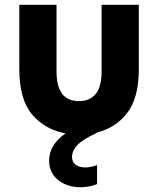

<svg xmlns="http://www.w3.org/2000/svg" viewBox="-20 -558 662 805"><path d="M255 1Q170 -14 115.5 -77Q61 -140 61 -268V-538H217V-258Q217 -134 311 -134Q357 -134 381.5 -164.5Q406 -195 406 -258V-538H562V-268Q562 -147 513 -84Q464 -21 385 -2L386 -1Q328 26 305 49.5Q282 73 282 101Q282 121 297 132.5Q312 144 337 144Q361 144 387 134V214Q354 227 317 227Q262 227 224 197Q186 167 186 115Q186 49 255 1Z"/></svg>

Font: Chess Sans
Style: Bold
Weight: 700
Designer: Wolf Bōese
Foundry: Wolf Bōese
Version: Version 7.223